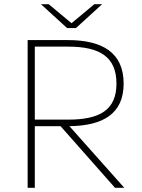

<svg xmlns="http://www.w3.org/2000/svg" viewBox="-20 -890 674 910"><path d="M111 0H145V-292H267L525 0H569L309 -292C469 -294 566 -351 566 -494C566 -640 466 -700 302 -700H111ZM303 -323H145V-669H303C452 -669 532 -621 532 -494C532 -368 452 -323 303 -323ZM298 -757H340L464 -870H427L319 -780L211 -870H174Z"/></svg>

Font: Chess Sans ExtraLight
Style: Regular
Weight: 275
Designer: Wolf Bōese
Foundry: Wolf Bōese
Version: Version 7.223;Glyphs 3.3 (3306)